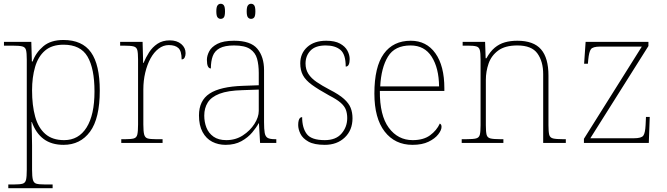

<svg xmlns="http://www.w3.org/2000/svg" viewBox="-20 -758 3536 1018"><path d="M24 240V220H55Q85 220 99.5 216Q114 212 118 195.5Q122 179 122 142V-442Q122 -477 118 -492.5Q114 -508 98 -512Q82 -516 45 -516H1V-536H146L149 -432H153Q170 -479 209.5 -512.5Q249 -546 316 -546Q416 -546 462.5 -480.5Q509 -415 509 -278Q509 -130 457.5 -60Q406 10 317 10Q253 10 211.5 -21Q170 -52 149 -111H147Q147 -103 147.5 -88Q148 -73 149 -48.5Q150 -24 150 13V142Q150 179 154.5 195.5Q159 212 173 216Q187 220 217 220H259V240ZM320 -15Q397 -15 439 -82Q481 -149 481 -273Q481 -395 444 -458Q407 -521 317 -521Q255 -521 218.5 -489.5Q182 -458 166 -403Q150 -348 150 -279Q150 -199 166.5 -139.5Q183 -80 220.5 -47.5Q258 -15 320 -15Z M623 0V-20H645Q675 -20 689.5 -24Q704 -28 708 -44.5Q712 -61 712 -98V-442Q712 -477 708 -492.5Q704 -508 688 -512Q672 -516 635 -516H617V-536H736L739 -424H741Q753 -453 770.5 -480.5Q788 -508 815 -526Q842 -544 880 -544Q918 -544 941 -524.5Q964 -505 964 -476Q964 -463 959 -453Q954 -443 943 -443Q943 -487 926 -503Q909 -519 875 -519Q846 -519 821 -500Q796 -481 778 -448Q760 -415 750 -372.5Q740 -330 740 -284V-98Q740 -61 744.5 -44.5Q749 -28 763 -24Q777 -20 807 -20H842V0Z M1176 10Q1137 10 1105 -6.5Q1073 -23 1054 -58Q1035 -93 1035 -146Q1035 -225 1091.5 -262Q1148 -299 1269 -303L1352 -306V-371Q1352 -414 1343 -446.5Q1334 -479 1306 -498Q1278 -517 1221 -517Q1172 -517 1145 -502.5Q1118 -488 1108 -460.5Q1098 -433 1098 -395Q1088 -395 1082.5 -406Q1077 -417 1077 -441Q1077 -462 1089 -485.5Q1101 -509 1132.5 -525.5Q1164 -542 1221 -542Q1309 -542 1344.5 -499.5Q1380 -457 1380 -386V-110Q1380 -73 1383.5 -53.5Q1387 -34 1399 -27Q1411 -20 1438 -20H1445V0H1359L1353 -104H1351Q1340 -83 1317.5 -56Q1295 -29 1260 -9.5Q1225 10 1176 10ZM1180 -15Q1229 -15 1267.5 -40Q1306 -65 1329 -101Q1352 -137 1352 -170V-283L1266 -280Q1188 -278 1144 -261Q1100 -244 1081.5 -214.5Q1063 -185 1063 -145Q1063 -111 1074.5 -81.5Q1086 -52 1112 -33.5Q1138 -15 1180 -15ZM1311 -658Q1301 -658 1294.5 -666Q1288 -674 1288 -698Q1288 -721 1294.5 -729.5Q1301 -738 1311 -738Q1322 -738 1328 -729.5Q1334 -721 1334 -698Q1334 -674 1328 -666Q1322 -658 1311 -658ZM1150 -658Q1140 -658 1133.5 -666Q1127 -674 1127 -698Q1127 -721 1133.5 -729.5Q1140 -738 1150 -738Q1161 -738 1167 -729.5Q1173 -721 1173 -698Q1173 -674 1167 -666Q1161 -658 1150 -658Z M1702 10Q1646 10 1615.5 -7Q1585 -24 1573 -48.5Q1561 -73 1561 -95Q1561 -109 1563.5 -118.5Q1566 -128 1570.5 -132.5Q1575 -137 1582 -137Q1582 -80 1606.5 -47.5Q1631 -15 1702 -15Q1761 -15 1791 -50Q1821 -85 1821 -132Q1821 -156 1814 -175.5Q1807 -195 1786.5 -213Q1766 -231 1725 -252Q1667 -284 1633.5 -308.5Q1600 -333 1586 -359.5Q1572 -386 1572 -422Q1572 -475 1609 -508.5Q1646 -542 1710 -542Q1755 -542 1782.5 -527Q1810 -512 1822 -489.5Q1834 -467 1834 -445Q1834 -426 1829 -415.5Q1824 -405 1813 -405Q1813 -470 1785 -493.5Q1757 -517 1707 -517Q1652 -517 1626 -489.5Q1600 -462 1600 -421Q1600 -390 1615 -366.5Q1630 -343 1658.5 -323.5Q1687 -304 1727 -283Q1778 -257 1804 -233.5Q1830 -210 1839.5 -185.5Q1849 -161 1849 -131Q1849 -68 1808 -29Q1767 10 1702 10Z M2167 10Q2074 10 2019.5 -60.5Q1965 -131 1965 -262Q1965 -404 2015 -473Q2065 -542 2158 -542Q2241 -542 2288.5 -475.5Q2336 -409 2336 -290V-276H1994Q1993 -146 2041.5 -80.5Q2090 -15 2168 -15Q2225 -15 2260 -40.5Q2295 -66 2312 -103Q2317 -100 2319 -96Q2321 -92 2321 -85Q2321 -68 2303.5 -45.5Q2286 -23 2252 -6.5Q2218 10 2167 10ZM2308 -300Q2307 -397 2269 -457Q2231 -517 2157 -517Q2073 -517 2037 -458Q2001 -399 1996 -300Z M2428 0V-20H2451Q2488 -20 2504 -24Q2520 -28 2524 -43.5Q2528 -59 2528 -94V-442Q2528 -477 2524 -492.5Q2520 -508 2505.5 -512Q2491 -516 2461 -516H2433V-536H2552L2555 -449H2559Q2579 -485 2603 -505Q2627 -525 2656.5 -533.5Q2686 -542 2723 -542Q2809 -542 2848.5 -496.5Q2888 -451 2888 -357V-94Q2888 -59 2892 -43.5Q2896 -28 2912.5 -24Q2929 -20 2965 -20H2980V0H2860V-365Q2860 -432 2829.5 -474.5Q2799 -517 2723 -517Q2658 -517 2621.5 -490Q2585 -463 2570.5 -421Q2556 -379 2556 -334V-94Q2556 -59 2560 -43.5Q2564 -28 2580.5 -24Q2597 -20 2633 -20H2649V0Z M3076 0V-22L3383 -511H3162Q3123 -511 3113 -497Q3103 -483 3099 -442L3097 -420H3077L3085 -536H3418V-514L3110 -25H3342Q3381 -25 3391 -39Q3401 -53 3403 -95L3405 -138H3425L3420 0Z"/></svg>

Font: Noto Serif Kannada Thin
Style: Regular
Weight: 250
Version: Version 2.003